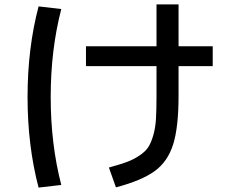

<svg xmlns="http://www.w3.org/2000/svg" viewBox="-20 -800 1040 871"><path d="M370 -590H690V-780H790V-590H945V-500H790V-365Q790 -223 765.5 -145Q741 -67 682 -24Q623 19 506 50L474 -40Q525 -54 555 -65Q585 -76 612 -94Q639 -112 652 -131.5Q665 -151 675 -185Q685 -219 687.5 -260Q690 -301 690 -365V-500H370ZM258 -759Q210 -574 210 -360Q210 -146 258 39L155 51Q105 -139 105 -360Q105 -581 155 -771Z"/></svg>

Font: M PLUS 1p Medium
Style: Regular
Weight: 500
Version: Version 1.062